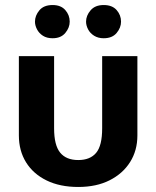

<svg xmlns="http://www.w3.org/2000/svg" viewBox="-20 -723 620 763"><path d="M195 -500V-213Q195 -146 219 -116.5Q243 -87 291 -87Q338 -87 362 -115.5Q386 -144 386 -213V-500H526V-185Q526 -125 497 -79Q468 -33 415.5 -6.5Q363 20 291 20Q218 20 165 -6Q112 -32 83.5 -78Q55 -124 55 -185V-500ZM119 -637Q119 -661 136.5 -682Q154 -703 189 -703Q222 -703 239.5 -683Q257 -663 257 -637Q257 -613 239.5 -592Q222 -571 189 -571Q166 -571 150.5 -581Q135 -591 127 -606.5Q119 -622 119 -637ZM322 -637Q322 -661 340 -682Q358 -703 392 -703Q426 -703 443.5 -683Q461 -663 461 -637Q461 -613 443.5 -592Q426 -571 392 -571Q370 -571 354 -581Q338 -591 330 -606.5Q322 -622 322 -637Z"/></svg>

Font: Moderustic SemiBold
Style: Regular
Weight: 600
Designer: Tural Alisoy
Foundry: TAFT Foundry
Version: Version 2.120